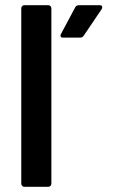

<svg xmlns="http://www.w3.org/2000/svg" viewBox="-20 -720 449 740"><path d="M74 0Q69 0 65.5 -3.5Q62 -7 62 -12V-688Q62 -693 65.5 -696.5Q69 -700 74 -700H166Q171 -700 174.5 -696.5Q178 -693 178 -688V-12Q178 -7 174.5 -3.5Q171 0 166 0ZM223 -575Q216 -575 214.5 -578Q213 -581 213 -583Q213 -585 215 -589L270 -692Q274 -700 285 -700H364Q371 -700 372.5 -697Q374 -694 374 -692Q374 -689 372 -685L303 -583Q298 -575 289 -575Z"/></svg>

Font: LinhAnh SemBd
Style: Regular
Weight: 600
Monospace: yes
Designer: Jeremy Tribby
Foundry: Tribby Type
Version: Version 1.408